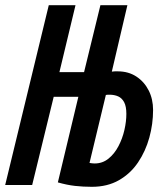

<svg xmlns="http://www.w3.org/2000/svg" viewBox="-47 -713 627 740"><path d="M307 7Q273 7 242 3.5Q211 0 176 -10L255 -340H160L77 0H-27L141 -693H244L182 -435H277L340 -693H444L384 -437Q389 -438 395.5 -438Q402 -438 407 -438Q448 -438 478.5 -418Q509 -398 526 -364.5Q543 -331 543 -289Q543 -235 528.5 -182.5Q514 -130 485 -87Q456 -44 411.5 -18.5Q367 7 307 7ZM318 -83Q348 -83 371 -101.5Q394 -120 409.5 -149.5Q425 -179 432.5 -212Q440 -245 440 -274Q440 -303 431.5 -319Q423 -335 408.5 -341.5Q394 -348 375 -348Q372 -348 368.5 -348Q365 -348 361 -347L298 -85Q303 -84 308.5 -83.5Q314 -83 318 -83Z"/></svg>

Font: Ubuntu Sans Mono
Style: Bold Italic
Weight: 700
Italic angle: -13.5°
Monospace: yes
Designer: Dalton Maag Ltd
Foundry: Dalton Maag Ltd
Version: Version 1.006